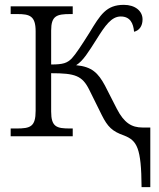

<svg xmlns="http://www.w3.org/2000/svg" viewBox="-20 -562 657 792"><path d="M564 210H600V-36H568C523 -36 492 -55 462 -113L413 -209C385 -261 359 -287 294 -293C323 -311 344 -346 379 -401C414 -457 440 -494 478 -494C517 -494 530 -466 533 -431C554 -436 568 -454 568 -482C568 -517 537 -542 491 -542C418 -542 394 -501 349 -427C317 -376 292 -338 276 -321C257 -302 241 -296 191 -296V-436C191 -497 214 -504 270 -504H280V-536H24V-504H51C102 -504 127 -497 127 -433V-105C127 -39 105 -32 48 -32H24V0H280V-32H269C214 -32 191 -38 191 -102V-260C290 -260 319 -250 348 -192L400 -87C424 -39 443 -20 492 -3C545 18 563 47 564 210Z"/></svg>

Font: Noto Serif Light
Style: Regular
Weight: 300
Designer: Monotype Design Team
Foundry: Monotype Imaging Inc.
Version: Version 2.013